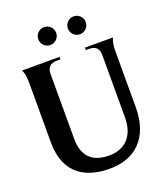

<svg xmlns="http://www.w3.org/2000/svg" viewBox="-168 -1036 1003 1171"><g transform="rotate(-20 333.5 -450.5)"><path d="M338 24C504 25 617 -73 617 -276V-638C617 -678 621 -698 632 -722H450V-706H472C514 -706 534 -686 534 -642V-240C534 -109 459 -53 366 -53C278 -53 198 -88 198 -223V-642C198 -686 219 -706 263 -706H285V-722H42C53 -698 57 -678 57 -638V-250C57 -36 197 23 338 24ZM258 -809C290 -809 316 -835 316 -867C316 -899 290 -925 258 -925C226 -925 200 -899 200 -867C200 -835 226 -809 258 -809ZM450 -809C482 -809 508 -835 508 -867C508 -899 482 -925 450 -925C418 -925 392 -899 392 -867C392 -835 418 -809 450 -809Z"/></g></svg>

Font: Sinistre
Style: Bold
Weight: 700
Designer: Jules Durand
Foundry: Collletttivo
Version: Version 69.420;Glyphs 3.2 (3217)